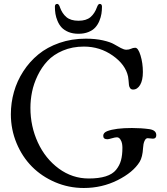

<svg xmlns="http://www.w3.org/2000/svg" viewBox="-20 -917 834 958"><path d="M253.9 -883.8Q253.9 -897.5 265.6 -897.5Q272.9 -897.5 278.3 -883.3Q278.8 -881.8 278.8 -881.3Q290 -849.6 311.5 -831.5Q333 -813.5 371.6 -813.5Q410.2 -813.5 431.4 -831.5Q452.6 -849.6 463.9 -881.3Q469.7 -897.5 477.5 -897.5Q488.8 -897.5 488.8 -883.8Q488.8 -865.2 486.1 -848.1Q483.4 -831.1 475.6 -812.3Q467.8 -793.5 455.3 -779.8Q442.9 -766.1 421.4 -757.3Q399.9 -748.5 371.6 -748.5Q343.3 -748.5 321.8 -757.3Q300.3 -766.1 287.6 -779.8Q274.9 -793.5 267.1 -812.3Q259.3 -831.1 256.6 -848.1Q253.9 -865.2 253.9 -883.8ZM397.9 21Q322.8 21 255.4 -7.8Q188 -36.6 139.4 -85.7Q90.8 -134.8 62.5 -202.9Q34.2 -271 34.2 -346.7Q34.2 -403.8 49.6 -458.3Q64.9 -512.7 96.2 -561Q127.4 -609.4 171.4 -645.5Q215.3 -681.6 276.4 -702.9Q337.4 -724.1 408.2 -724.1Q456.1 -724.1 493.7 -715.6Q531.2 -707 548.8 -696.5Q566.4 -686 582.8 -677.5Q599.1 -668.9 609.9 -668.9Q624 -668.9 633.8 -673.8Q643.6 -678.7 654.8 -678.7Q669.4 -678.7 681.2 -640.4Q692.9 -602.1 692.9 -557.6Q692.9 -516.6 679.2 -493.4Q665.5 -470.2 644 -470.2Q634.3 -470.2 629.4 -477.1Q624.5 -483.9 623.5 -492.2Q622.6 -500.5 621.6 -514.2Q620.6 -527.8 619.1 -534.7Q606.4 -594.7 542.5 -639.6Q478.5 -684.6 398.9 -684.6Q340.8 -684.6 293.7 -664.6Q246.6 -644.5 217 -612.8Q187.5 -581.1 167.7 -539.8Q147.9 -498.5 139.9 -458.5Q131.8 -418.5 131.8 -378.9Q131.8 -286.6 168.9 -206.1Q206.1 -125.5 273.4 -75.9Q340.8 -26.4 422.9 -26.4Q473.1 -26.4 507.3 -37.1Q541.5 -47.9 559.1 -69.6Q576.7 -91.3 583.7 -117.2Q590.8 -143.1 590.8 -179.7Q590.8 -189 589.1 -199.7Q587.4 -210.4 580.6 -221.2Q573.7 -231.9 563 -231.9Q554.7 -231.9 538.3 -227.1Q522 -222.2 516.1 -222.2Q495.1 -222.2 495.1 -239.3Q495.1 -254.9 515.1 -262.7Q556.2 -278.3 638.2 -278.3Q685.1 -278.3 726.1 -272.5Q759.8 -267.1 759.8 -242.7Q759.8 -225.1 743.2 -225.1Q738.3 -225.1 729.7 -226.3Q721.2 -227.5 716.8 -227.5Q707 -227.5 700.9 -213.4Q694.8 -199.2 693.8 -178.7Q691.4 -133.3 676.8 -109.4Q644.5 -57.1 566.9 -18.1Q489.3 21 397.9 21Z"/></svg>

Font: Cooper*
Style: Regular
Weight: 400
Designer: Owen Earl
Foundry: indestructible type*
Version: Version 0.001